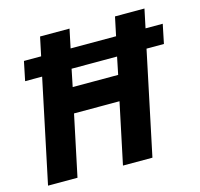

<svg xmlns="http://www.w3.org/2000/svg" viewBox="-104 -826 979 938"><g transform="rotate(-15 386.0 -357.0)"><path d="M175 0 240 -308H470L405 0H554L664 -522H752L772 -619H685L705 -714H556L536 -619H306L326 -714H177L157 -619H70L50 -522H136L26 0ZM267 -434 285 -522H515L497 -434Z"/></g></svg>

Font: BC Sans
Style: Bold Italic
Weight: 700
Italic angle: -12°
Designer: Monotype Design Team
Province of B.C.
Foundry: Monotype Imaging Inc.
Version: Version 2.000;GOOG;noto-source:20170915:90ef993387c0